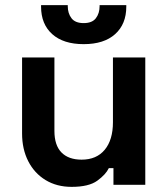

<svg xmlns="http://www.w3.org/2000/svg" viewBox="-20 -720 656 748"><path d="M259 8Q201 8 157.5 -18.5Q114 -45 90 -92Q66 -139 66 -200V-496H192V-210Q192 -154 219.5 -126Q247 -98 298 -98Q356 -98 388 -136.5Q420 -175 420 -244V-496H546V0H422V-65H404Q392 -40 359 -16Q326 8 259 8ZM306 -548Q227 -548 183.5 -587Q140 -626 140 -694V-700H244V-696Q244 -668 258.5 -649Q273 -630 306 -630Q339 -630 353.5 -649Q368 -668 368 -696V-700H472V-694Q472 -626 428.5 -587Q385 -548 306 -548Z"/></svg>

Font: Space Grotesk Light
Style: Bold
Weight: 700
Version: Version 2.000